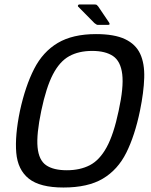

<svg xmlns="http://www.w3.org/2000/svg" viewBox="-20 -829 671 856"><path d="M69 -335Q93 -445 132 -521.5Q171 -598 237.5 -637.5Q304 -677 408 -677Q490 -677 537.5 -654.5Q585 -632 605 -589Q625 -546 623 -482Q621 -418 604 -335Q581 -224 543 -148Q505 -72 438.5 -32.5Q372 7 263 7Q158 7 108.5 -32.5Q59 -72 52.5 -148Q46 -224 69 -335ZM164 -335Q142 -230 147.5 -172.5Q153 -115 185.5 -92.5Q218 -70 278 -70Q337 -70 380.5 -92.5Q424 -115 455.5 -172.5Q487 -230 509 -335Q532 -440 525 -498Q518 -556 484 -579Q450 -602 391 -602Q331 -602 288.5 -578.5Q246 -555 216 -497.5Q186 -440 164 -335ZM417 -718Q412 -718 409 -720.5Q406 -723 401 -726L328 -800Q326 -802 328 -805.5Q330 -809 333 -809H402Q409 -809 411.5 -807Q414 -805 418 -800L466 -729Q469 -725 468.5 -721.5Q468 -718 462 -718Z"/></svg>

Font: Glory Thin Medium
Style: Italic
Weight: 500
Italic angle: -12°
Version: Version 1.011